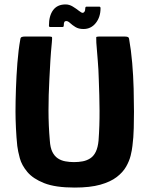

<svg xmlns="http://www.w3.org/2000/svg" viewBox="-20 -838 675 867"><path d="M317 9Q230 9 179.5 -11Q129 -31 103.5 -61.5Q78 -92 69.5 -123.5Q61 -155 58 -179Q54 -217 52 -259.5Q50 -302 50 -334Q50 -380 52 -437.5Q54 -495 58.5 -553.5Q63 -612 72 -662Q73 -669 78.5 -671Q84 -673 92 -673Q120 -673 147.5 -673Q175 -673 203 -673Q214 -673 215 -669.5Q216 -666 214 -645Q210 -605 207.5 -564Q205 -523 203 -481Q199 -407 199 -339Q199 -271 205 -203Q207 -171 216.5 -152Q226 -133 241 -123Q256 -113 275 -109.5Q294 -106 314 -106Q335 -106 353.5 -109.5Q372 -113 387.5 -123Q403 -133 412.5 -152.5Q422 -172 425 -203Q430 -271 429.5 -339Q429 -407 426 -481Q425 -523 421.5 -564Q418 -605 415 -645Q414 -666 414.5 -669.5Q415 -673 427 -673Q456 -673 485 -673Q514 -673 543 -673Q552 -673 557 -671Q562 -669 563 -662Q572 -612 577 -553.5Q582 -495 583.5 -437.5Q585 -380 585 -334Q585 -302 584 -259.5Q583 -217 578 -179Q576 -160 570 -135.5Q564 -111 549.5 -85.5Q535 -60 507 -38.5Q479 -17 433 -4Q387 9 317 9ZM207 -716Q201 -716 201 -722Q201 -767 220 -792.5Q239 -818 276 -818Q293 -818 308.5 -808.5Q324 -799 336 -789.5Q348 -780 353 -780Q358 -780 361.5 -785Q365 -790 365 -800Q365 -808 371 -808H428Q434 -808 434 -801Q434 -761 412.5 -734Q391 -707 357 -707Q335 -707 320.5 -716Q306 -725 296.5 -734Q287 -743 279 -743Q273 -743 270.5 -738.5Q268 -734 268 -723Q268 -716 262 -716Z"/></svg>

Font: Glory Thin ExtraBold
Style: Regular
Weight: 800
Version: Version 1.011